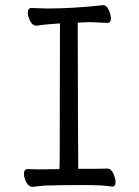

<svg xmlns="http://www.w3.org/2000/svg" viewBox="-20 -720 540 746"><path d="M107 6Q91 6 82 -12.5Q73 -31 73 -45Q73 -63 88 -63L128 -62L211 -63L212 -107L213 -629Q158 -626 122 -620Q106 -620 97 -638.5Q88 -657 88 -671Q88 -689 103 -689Q110 -689 128.5 -688Q147 -687 167 -687Q264 -687 381 -700Q394 -700 402.5 -681.5Q411 -663 411 -649Q411 -631 397 -631Q340 -634 325 -634L282 -632Q283 -152 284 -64Q384 -64 397 -65Q412 -65 420.5 -45.5Q429 -26 429 -12Q429 5 416 5Q381 -1 304 -1Q209 -1 153 1Z"/></svg>

Font: Moon Stars Kai T HW
Style: Regular
Weight: 400
Designer: GuiWonder
Version: Version 1.101